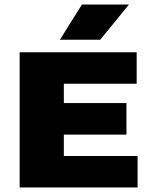

<svg xmlns="http://www.w3.org/2000/svg" viewBox="-20 -825 667 845"><path d="M66.5 0V-595H581.5V-456.5H261V-138.5H585.5V0ZM172 -232.5V-371.5H536.5V-232.5ZM243.5 -650 340.5 -805H547.5L421 -650Z"/></svg>

Font: Encode Sans SC SemiExpanded ExtraBold
Style: Regular
Weight: 800
Width: 6
Designer: Multiple Designers
Foundry: Impallari Type
Version: Version 3.002